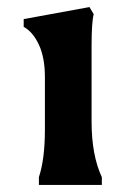

<svg xmlns="http://www.w3.org/2000/svg" viewBox="-20 -523 357 543"><path d="M239 -393V-179Q239 -84 268 -22V0H90V-22Q107 -73 107 -157V-305Q107 -360 90 -396.5Q73 -433 47 -447V-469L233 -503L245 -483Q239 -460 239 -393Z"/></svg>

Font: Asul
Style: Bold
Weight: 700
Designer: Mariela Monsalve
Foundry: Mariela Monsalve
Version: Version 1.002